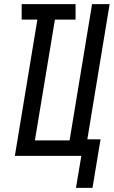

<svg xmlns="http://www.w3.org/2000/svg" viewBox="-20 -755 551 930"><path d="M348 155 374 0H52L161 -660H85V-735H346V-660H246L149 -75H317L426 -735H511L403 -80H467L428 155Z"/></svg>

Font: Iosevka Medium Oblique
Style: Regular
Weight: 500
Italic angle: -9°
Monospace: yes
Designer: Belleve Invis
Foundry: Belleve Invis
Version: Version 32.5.0; ttfautohint (v1.8.4)